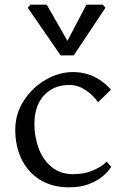

<svg xmlns="http://www.w3.org/2000/svg" viewBox="-20 -788 529 818"><path d="M45 -235Q45 -303.2 81.6 -359.6Q118.2 -416 175.1 -448.5Q232 -481 291 -481Q323 -481 351.5 -472.5Q380 -464 404.5 -448Q429 -432 449 -410L453 -406L397.8 -352.5Q396.8 -354.5 394.8 -356.5Q374.5 -384.8 342.9 -405.4Q311.2 -426 275.2 -426Q229.5 -426 195.8 -405Q162 -384 144.2 -346.8Q126.5 -309.5 126.5 -260.5Q126.5 -206.8 143.9 -158.2Q161.2 -109.8 198.4 -77.9Q235.5 -46 291.5 -46Q337.5 -46 373.6 -60.9Q409.8 -75.8 432 -97Q433.8 -98.2 434.8 -99.2L453.8 -77.2L452.8 -75.2Q437.8 -53.5 415 -34.9Q392.2 -16.2 356.9 -3.1Q321.5 10 274.2 10Q200.5 10 148.9 -23Q97.2 -56 71.1 -111.5Q45 -167 45 -235ZM98.2 -755 109.2 -768H179.2L267.2 -614L348.2 -768H418.2L429.2 -755L294.2 -552H238.2Z"/></svg>

Font: TMT Limkin
Style: Regular
Weight: 400
Designer: Gabriel Drozdov
Version: Version 1.000;Glyphs 3.1.2 (3151)